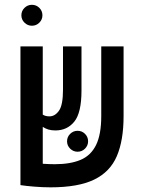

<svg xmlns="http://www.w3.org/2000/svg" viewBox="-20 -782 626 811"><path d="M193.8 9.3Q159.7 9.3 124 6.3Q88.4 3.4 66.9 0V-0.5H66.4V-585.9H160.6V-297.9Q171.4 -290.5 189 -290.5Q212.4 -290.5 229.2 -314.5Q246.1 -338.4 246.1 -403.3V-585.9H324.2V-399.9Q324.2 -305.7 293.9 -268.3Q263.7 -231 213.9 -231Q196.3 -231 183.6 -235.1Q170.9 -239.3 160.6 -246.1V-90.3Q173.8 -89.4 187 -88.9Q200.2 -88.4 211.4 -88.4Q276.9 -88.4 320.3 -106.7Q363.8 -125 385.7 -169.4Q407.7 -213.9 407.7 -292V-585.9H502V-291.5Q502 -189 473.4 -122.3Q444.8 -55.7 377.4 -23.2Q310.1 9.3 193.8 9.3ZM307.6 -141.1Q289.6 -141.1 276.4 -154.1Q263.2 -167 263.2 -185.1Q263.2 -203.6 276.4 -216.6Q289.6 -229.5 307.6 -229.5Q326.2 -229.5 339.1 -216.6Q352.1 -203.6 352.1 -185.1Q352.1 -167 339.1 -154.1Q326.2 -141.1 307.6 -141.1ZM114.7 -673.3Q96.7 -673.3 83.5 -686.3Q70.3 -699.2 70.3 -717.3Q70.3 -735.8 83.5 -748.8Q96.7 -761.7 114.7 -761.7Q133.3 -761.7 146.2 -748.8Q159.2 -735.8 159.2 -717.3Q159.2 -699.2 146.2 -686.3Q133.3 -673.3 114.7 -673.3Z"/></svg>

Font: CaskaydiaCove NFP
Style: Regular
Weight: 400
Designer: Aaron Bell
Foundry: Saja Typeworks
Version: Version 2111.001; VTT 6.35;Nerd Fonts 3.1.1